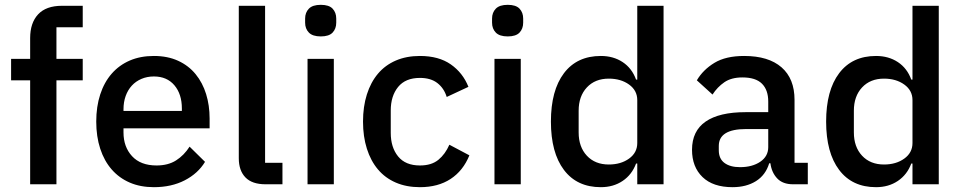

<svg xmlns="http://www.w3.org/2000/svg" viewBox="-20 -764 3990 796"><path d="M105 -431H26V-520H105V-606Q105 -669 138 -704.5Q171 -740 237 -740H323V-651H214V-520H323V-431H214V0H105Z M618 12Q562 12 518 -7Q474 -26 443 -61.5Q412 -97 395.5 -147.5Q379 -198 379 -260Q379 -322 395.5 -372.5Q412 -423 443 -458.5Q474 -494 518 -513Q562 -532 618 -532Q675 -532 718.5 -512Q762 -492 791 -456.5Q820 -421 834.5 -374Q849 -327 849 -273V-232H492V-215Q492 -155 527.5 -116.5Q563 -78 629 -78Q677 -78 710 -99Q743 -120 766 -156L830 -93Q801 -45 746 -16.5Q691 12 618 12ZM618 -447Q590 -447 566.5 -437Q543 -427 526.5 -409Q510 -391 501 -366Q492 -341 492 -311V-304H734V-314Q734 -374 703 -410.5Q672 -447 618 -447Z M1081 0Q1025 0 997.5 -28.5Q970 -57 970 -108V-740H1079V-89H1151V0Z M1310 -613Q1276 -613 1260.5 -629Q1245 -645 1245 -670V-687Q1245 -712 1260.5 -728Q1276 -744 1310 -744Q1344 -744 1359 -728Q1374 -712 1374 -687V-670Q1374 -645 1359 -629Q1344 -613 1310 -613ZM1255 -520H1364V0H1255Z M1721 12Q1665 12 1621 -7Q1577 -26 1547 -61.5Q1517 -97 1501 -147.5Q1485 -198 1485 -260Q1485 -322 1501 -372.5Q1517 -423 1547 -458.5Q1577 -494 1621 -513Q1665 -532 1721 -532Q1799 -532 1849 -497Q1899 -462 1922 -404L1832 -362Q1821 -398 1793.5 -419.5Q1766 -441 1721 -441Q1661 -441 1630.5 -403.5Q1600 -366 1600 -306V-213Q1600 -153 1630.5 -115.5Q1661 -78 1721 -78Q1769 -78 1797.5 -101.5Q1826 -125 1843 -164L1926 -120Q1900 -56 1848 -22Q1796 12 1721 12Z M2085 -613Q2051 -613 2035.5 -629Q2020 -645 2020 -670V-687Q2020 -712 2035.5 -728Q2051 -744 2085 -744Q2119 -744 2134 -728Q2149 -712 2149 -687V-670Q2149 -645 2134 -629Q2119 -613 2085 -613ZM2030 -520H2139V0H2030Z M2622 -86H2617Q2600 -40 2561.5 -14Q2523 12 2471 12Q2372 12 2318 -59.5Q2264 -131 2264 -260Q2264 -389 2318 -460.5Q2372 -532 2471 -532Q2523 -532 2561.5 -506.5Q2600 -481 2617 -434H2622V-740H2731V0H2622ZM2504 -82Q2554 -82 2588 -106.5Q2622 -131 2622 -171V-349Q2622 -389 2588 -413.5Q2554 -438 2504 -438Q2447 -438 2413 -401.5Q2379 -365 2379 -305V-215Q2379 -155 2413 -118.5Q2447 -82 2504 -82Z M3268 0Q3225 0 3202 -24.5Q3179 -49 3174 -87H3169Q3154 -38 3114 -13Q3074 12 3017 12Q2936 12 2892.5 -30Q2849 -72 2849 -143Q2849 -221 2905.5 -260Q2962 -299 3071 -299H3165V-343Q3165 -391 3139 -417Q3113 -443 3058 -443Q3012 -443 2983 -423Q2954 -403 2934 -372L2869 -431Q2895 -475 2942 -503.5Q2989 -532 3065 -532Q3166 -532 3220 -485Q3274 -438 3274 -350V-89H3329V0ZM3048 -71Q3099 -71 3132 -93.5Q3165 -116 3165 -154V-229H3073Q2960 -229 2960 -159V-141Q2960 -106 2983.5 -88.5Q3007 -71 3048 -71Z M3763 -86H3758Q3741 -40 3702.5 -14Q3664 12 3612 12Q3513 12 3459 -59.5Q3405 -131 3405 -260Q3405 -389 3459 -460.5Q3513 -532 3612 -532Q3664 -532 3702.5 -506.5Q3741 -481 3758 -434H3763V-740H3872V0H3763ZM3645 -82Q3695 -82 3729 -106.5Q3763 -131 3763 -171V-349Q3763 -389 3729 -413.5Q3695 -438 3645 -438Q3588 -438 3554 -401.5Q3520 -365 3520 -305V-215Q3520 -155 3554 -118.5Q3588 -82 3645 -82Z"/></svg>

Font: IBM Plex Sans Thai Medm
Style: Regular
Weight: 500
Designer: Mike Abbink, Paul van der Laan, Pieter van Rosmalen, Ben Mitchell, Mark Frömberg
Foundry: Bold Monday
Version: Version 1.2